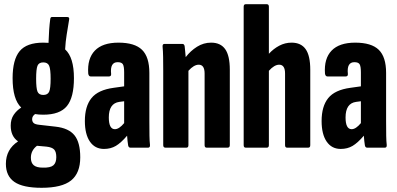

<svg xmlns="http://www.w3.org/2000/svg" viewBox="-20 -703 1891 914"><path d="M186 -157Q164 -157 147 -160Q133 -150 133 -136Q133 -124 140 -117.5Q147 -111 166 -109L245 -100Q307 -93 334.5 -59Q362 -25 362 46Q362 121 318.5 156Q275 191 178 191Q89 191 48.5 163Q8 135 8 77Q8 8 66 -30Q31 -54 31 -105Q31 -135 45 -156Q59 -177 81 -191Q40 -230 40 -331Q40 -419 73.5 -459.5Q107 -500 186 -500Q200 -500 211 -499Q212 -532 214 -560.5Q216 -589 219 -611Q220 -622 227 -622H300Q312 -622 309 -609Q303 -572 297.5 -538.5Q292 -505 290 -468Q332 -430 332 -331Q332 -239 298.5 -198Q265 -157 186 -157ZM186 -251Q207 -251 214 -266.5Q221 -282 221 -328Q221 -374 214 -390Q207 -406 186 -406Q165 -406 158.5 -390Q152 -374 152 -328Q152 -283 158.5 -267Q165 -251 186 -251ZM127 48Q127 72 140.5 83.5Q154 95 184 95Q220 96 234 84Q248 72 248 45Q248 20 238 9Q228 -2 201 -5L156 -9Q127 13 127 48Z M475 6Q432 6 408 -29Q384 -64 384 -127Q384 -197 415.5 -236Q447 -275 521 -285L571 -292V-358Q571 -387 565 -397Q559 -407 540 -407Q503 -407 509 -351Q510 -339 498 -339H412Q402 -339 400 -353Q395 -424 431.5 -462Q468 -500 544 -500Q621 -500 656 -466Q691 -432 691 -356V-127Q691 -83 691.5 -56.5Q692 -30 694 -13Q695 0 685 0H601Q592 0 590 -11Q587 -29 585 -57Q556 -23 531.5 -8.5Q507 6 475 6ZM498 -144Q498 -88 527 -88Q547 -88 571 -117V-221L548 -218Q498 -211 498 -144Z M768 0Q757 0 757 -12V-367Q757 -403 756.5 -431.5Q756 -460 754 -481Q753 -494 763 -494H848Q857 -494 859 -483Q860 -473 861.5 -459Q863 -445 864 -431Q887 -461 918 -480.5Q949 -500 985 -500Q1030 -500 1052 -469Q1074 -438 1074 -371V-12Q1074 0 1063 0H964Q954 0 954 -12V-353Q954 -395 926 -395Q903 -395 877 -366V-12Q877 0 867 0Z M1150 0Q1140 0 1140 -12V-671Q1140 -683 1150 -683H1250Q1260 -683 1260 -671V-447Q1282 -471 1309.5 -485.5Q1337 -500 1368 -500Q1413 -500 1435 -469Q1457 -438 1457 -371V-12Q1457 0 1447 0H1347Q1337 0 1337 -12V-353Q1337 -395 1309 -395Q1286 -395 1260 -366V-12Q1260 0 1250 0Z M1602 6Q1559 6 1535 -29Q1511 -64 1511 -127Q1511 -197 1542.5 -236Q1574 -275 1648 -285L1698 -292V-358Q1698 -387 1692 -397Q1686 -407 1667 -407Q1630 -407 1636 -351Q1637 -339 1625 -339H1539Q1529 -339 1527 -353Q1522 -424 1558.5 -462Q1595 -500 1671 -500Q1748 -500 1783 -466Q1818 -432 1818 -356V-127Q1818 -83 1818.5 -56.5Q1819 -30 1821 -13Q1822 0 1812 0H1728Q1719 0 1717 -11Q1714 -29 1712 -57Q1683 -23 1658.5 -8.5Q1634 6 1602 6ZM1625 -144Q1625 -88 1654 -88Q1674 -88 1698 -117V-221L1675 -218Q1625 -211 1625 -144Z"/></svg>

Font: Sofia Sans Extra Condensed ExtraBold
Style: Regular
Weight: 800
Designer: Botio Nikoltchev, Ani Petrova
Foundry: lettersoup
Version: Version 4.101; ttfautohint (v1.8.4.7-5d5b)